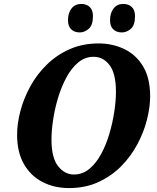

<svg xmlns="http://www.w3.org/2000/svg" viewBox="-20 -946 800 977"><path d="M331 11Q256 11 196 -20Q136 -51 101.5 -111.5Q67 -172 67 -260Q67 -318 84 -382Q101 -446 134.5 -507Q168 -568 218 -617Q268 -666 334 -695.5Q400 -725 482 -725Q552 -725 612 -696.5Q672 -668 708 -608.5Q744 -549 744 -456Q744 -401 728 -337.5Q712 -274 679 -212Q646 -150 596.5 -100Q547 -50 480.5 -19.5Q414 11 331 11ZM356 -58Q400 -58 434.5 -86.5Q469 -115 494.5 -162Q520 -209 536.5 -265Q553 -321 561.5 -377Q570 -433 570 -479Q570 -571 538 -614Q506 -657 456 -657Q413 -657 378.5 -628.5Q344 -600 318.5 -553Q293 -506 276 -450Q259 -394 250.5 -338Q242 -282 242 -236Q242 -143 275.5 -100.5Q309 -58 356 -58ZM600 -781Q573 -781 556.5 -796.5Q540 -812 540 -843Q540 -880 558 -903Q576 -926 607 -926Q634 -926 650.5 -910.5Q667 -895 667 -864Q667 -818 646 -799.5Q625 -781 600 -781ZM386 -781Q359 -781 342.5 -796.5Q326 -812 326 -843Q326 -880 344 -903Q362 -926 394 -926Q420 -926 436.5 -910.5Q453 -895 453 -864Q453 -818 431.5 -799.5Q410 -781 386 -781Z"/></svg>

Font: Noto Serif SemiCondensed ExtraBold
Style: Italic
Weight: 800
Width: 4
Italic angle: -12°
Designer: Monotype Design Team
Foundry: Monotype Imaging Inc.
Version: Version 2.014; ttfautohint (v1.8.4.7-5d5b)